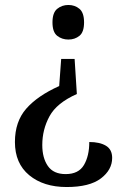

<svg xmlns="http://www.w3.org/2000/svg" viewBox="-20 -560 504 772"><path d="M289 -182Q208 -146 179 -92.5Q150 -39 150 23Q150 75 172.5 107.5Q195 140 244 140Q296 140 317.5 103.5Q339 67 339 11Q381 11 406 26Q431 41 431 75Q431 123 385.5 157.5Q340 192 248 192Q155 192 97.5 144.5Q40 97 40 11Q40 -71 85.5 -123Q131 -175 218 -214L226 -323H280ZM255 -540Q281 -540 299.5 -524.5Q318 -509 318 -470Q318 -431 299.5 -416Q281 -401 255 -401Q229 -401 210 -416Q191 -431 191 -470Q191 -509 210 -524.5Q229 -540 255 -540Z"/></svg>

Font: Noto Serif Sinhala SemiCondensed Medium
Style: Regular
Weight: 500
Width: 4
Designer: Jelle Bosma - Monotype Design Team
Foundry: Monotype Imaging Inc.
Version: Version 2.007; ttfautohint (v1.8.4.7-5d5b)